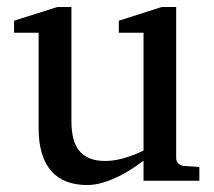

<svg xmlns="http://www.w3.org/2000/svg" viewBox="-20 -514 609 546"><path d="M388.2 0V-57.1Q375.5 -47.4 357.2 -35.2Q338.9 -22.9 317.6 -12.5Q296.4 -2 273.2 5.1Q250 12.2 228 12.2Q195.8 12.2 170.2 2.7Q144.5 -6.8 126.7 -26.6Q108.9 -46.4 99.4 -76.9Q89.8 -107.4 89.8 -149.9V-420.9H20V-455.1L143.1 -494.1H183.1V-168.9Q183.1 -142.6 188.2 -121.6Q193.4 -100.6 204.8 -85.9Q216.3 -71.3 234.9 -63.7Q253.4 -56.2 279.8 -56.2Q294.9 -56.2 310.5 -59.1Q326.2 -62 340.3 -66.7Q354.5 -71.3 366.9 -76.4Q379.4 -81.5 388.2 -85.9V-420.9H317.9V-455.1L439.9 -494.1H481V-64Q481 -54.7 487.5 -48.8Q494.1 -43 502.9 -42L546.9 -39.1V0Z"/></svg>

Font: Charis SIL CyrE
Style: Regular
Weight: 400
Foundry: SIL International
Version: Version 5.000